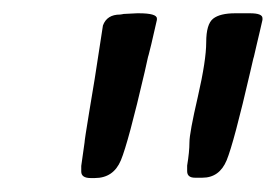

<svg xmlns="http://www.w3.org/2000/svg" viewBox="-20 -736 415 285"><path d="M186 -716.3Q212.9 -716.3 212.9 -708.5V-706.5L204.6 -670.4L200.7 -654.8L199.7 -651.4L194.8 -629.4Q170.4 -524.4 159.4 -498Q148.4 -471.7 120.6 -471.7H114.7Q100.6 -471.7 100.6 -481.4V-489.7L105.5 -524.4Q105.5 -527.8 112.5 -570.3Q119.6 -612.8 120.6 -619.1L132.8 -698.2Q138.7 -714.4 158.2 -714.4L161.1 -714.8L163.6 -715.3L183.6 -716.3ZM329.1 -716.3H351.1Q369.6 -716.3 369.6 -709V-706.5Q369.6 -705.6 365.7 -689.5Q361.8 -673.3 361.3 -670.9L356.9 -651.9L356 -648.9L351.6 -629.9Q327.1 -523.9 316.4 -498Q305.7 -472.2 280.3 -472.2H269.5Q257.8 -472.2 257.8 -481.9V-490.2Q261.2 -510.7 261.2 -524.7Q261.2 -538.6 273.7 -592.5Q286.1 -646.5 286.1 -673.3Q286.1 -700.2 296.4 -708.3Q306.6 -716.3 329.1 -716.3Z"/></svg>

Font: Averia Sans Libre
Style: Italic
Weight: 400
Italic angle: -7.90001°
Version: Version 1.002